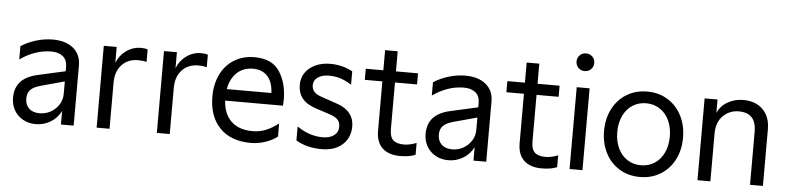

<svg xmlns="http://www.w3.org/2000/svg" viewBox="-46 -1018 5226 1274"><g transform="rotate(5 2567.0 -381.0)"><path d="M51 -149Q51 -216 88 -256.5Q125 -297 201 -314L384 -355V-384Q384 -430 355.5 -453.5Q327 -477 278 -477Q222 -477 169 -458Q116 -439 70 -406V-494Q111 -522 167.5 -539.5Q224 -557 281 -557Q367 -557 417.5 -515.5Q468 -474 468 -401V0H383V-90Q360 -43 315 -15.5Q270 12 216 12Q168 12 130.5 -9Q93 -30 72 -66.5Q51 -103 51 -149ZM235 -62Q275 -62 309 -81Q343 -100 363.5 -132.5Q384 -165 384 -204V-287L226 -244Q179 -231 159 -209.5Q139 -188 139 -152Q139 -111 164.5 -86.5Q190 -62 235 -62Z M621 -545H707V-439Q727 -490 771 -521.5Q815 -553 869 -553Q896 -553 913 -546V-463Q889 -470 857 -470Q789 -470 748 -426Q707 -382 707 -308V0H621Z M1022 -545H1108V-439Q1128 -490 1172 -521.5Q1216 -553 1270 -553Q1297 -553 1314 -546V-463Q1290 -470 1258 -470Q1190 -470 1149 -426Q1108 -382 1108 -308V0H1022Z M1368 -273Q1368 -355 1399 -419.5Q1430 -484 1488.5 -520.5Q1547 -557 1624 -557Q1742 -557 1792 -480Q1842 -403 1842 -293Q1842 -279 1840 -253H1455Q1460 -165 1511 -116Q1562 -67 1654 -67Q1701 -67 1741.5 -83.5Q1782 -100 1825 -133V-46Q1793 -20 1744.5 -4Q1696 12 1649 12Q1515 12 1441.5 -64.5Q1368 -141 1368 -273ZM1756 -330Q1753 -404 1717.5 -442Q1682 -480 1622 -480Q1556 -480 1513.5 -439.5Q1471 -399 1459 -330Z M1949 -31V-124Q2032 -67 2120 -67Q2167 -67 2195.5 -88Q2224 -109 2224 -146Q2224 -177 2206.5 -194.5Q2189 -212 2148 -225L2062 -253Q1999 -273 1969 -309.5Q1939 -346 1939 -402Q1939 -447 1963 -482Q1987 -517 2030.5 -537Q2074 -557 2129 -557Q2210 -557 2278 -520V-431Q2238 -456 2203.5 -467Q2169 -478 2129 -478Q2080 -478 2052.5 -458Q2025 -438 2025 -406Q2025 -379 2041.5 -361.5Q2058 -344 2092 -333L2200 -296Q2254 -277 2282 -241.5Q2310 -206 2310 -156Q2310 -80 2258.5 -34Q2207 12 2121 12Q2020 12 1949 -31Z M2483 -142V-471H2366V-545H2483V-679H2567V-545H2714V-471H2567V-160Q2567 -109 2590 -87.5Q2613 -66 2662 -66Q2699 -66 2745 -84V-5Q2705 12 2642 12Q2566 12 2524.5 -27.5Q2483 -67 2483 -142Z M2799 -149Q2799 -216 2836 -256.5Q2873 -297 2949 -314L3132 -355V-384Q3132 -430 3103.5 -453.5Q3075 -477 3026 -477Q2970 -477 2917 -458Q2864 -439 2818 -406V-494Q2859 -522 2915.5 -539.5Q2972 -557 3029 -557Q3115 -557 3165.5 -515.5Q3216 -474 3216 -401V0H3131V-90Q3108 -43 3063 -15.5Q3018 12 2964 12Q2916 12 2878.5 -9Q2841 -30 2820 -66.5Q2799 -103 2799 -149ZM2983 -62Q3023 -62 3057 -81Q3091 -100 3111.5 -132.5Q3132 -165 3132 -204V-287L2974 -244Q2927 -231 2907 -209.5Q2887 -188 2887 -152Q2887 -111 2912.5 -86.5Q2938 -62 2983 -62Z M3426 -142V-471H3309V-545H3426V-679H3510V-545H3657V-471H3510V-160Q3510 -109 3533 -87.5Q3556 -66 3605 -66Q3642 -66 3688 -84V-5Q3648 12 3585 12Q3509 12 3467.5 -27.5Q3426 -67 3426 -142Z M3771 -545H3857V0H3771ZM3755 -715Q3755 -740 3772 -757Q3789 -774 3814 -774Q3839 -774 3856 -757Q3873 -740 3873 -715Q3873 -690 3856 -673Q3839 -656 3814 -656Q3789 -656 3772 -673Q3755 -690 3755 -715Z M3977 -272Q3977 -355 4010.5 -419.5Q4044 -484 4103.5 -520.5Q4163 -557 4240 -557Q4317 -557 4376.5 -520.5Q4436 -484 4469.5 -419.5Q4503 -355 4503 -272Q4503 -190 4469.5 -125Q4436 -60 4376 -24Q4316 12 4240 12Q4164 12 4104 -24Q4044 -60 4010.5 -125Q3977 -190 3977 -272ZM4240 -66Q4291 -66 4331 -92Q4371 -118 4393 -165Q4415 -212 4415 -272Q4415 -333 4393 -380Q4371 -427 4331 -453Q4291 -479 4240 -479Q4189 -479 4149 -453Q4109 -427 4087 -380Q4065 -333 4065 -272Q4065 -212 4087 -165Q4109 -118 4149 -92Q4189 -66 4240 -66Z M4623 -545H4709V-456Q4731 -505 4778 -531Q4825 -557 4879 -557Q4963 -557 5011 -508.5Q5059 -460 5059 -378V0H4973V-354Q4973 -479 4857 -479Q4795 -479 4752 -436.5Q4709 -394 4709 -317V0H4623Z"/></g></svg>

Font: Application
Style: Regular
Weight: 400
Designer: Wei Huang
Foundry: Wei Huang
Version: Version 0.012